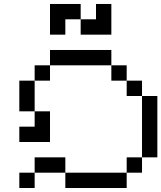

<svg xmlns="http://www.w3.org/2000/svg" viewBox="-20 -943 809 963"><path d="M76.9 -76.9H153.8V0H76.9ZM153.8 -153.8H230.8V-76.9H153.8ZM230.8 -153.8H307.7V-76.9H230.8ZM307.7 -76.9H384.6V0H307.7ZM384.6 -76.9H461.5V0H384.6ZM461.5 -76.9H538.5V0H461.5ZM538.5 -76.9H615.4V0H538.5ZM615.4 -153.8H692.3V-76.9H615.4ZM692.3 -230.8H769.2V-153.8H692.3ZM692.3 -307.7H769.2V-230.8H692.3ZM692.3 -384.6H769.2V-307.7H692.3ZM692.3 -461.5H769.2V-384.6H692.3ZM615.4 -538.5H692.3V-461.5H615.4ZM538.5 -615.4H615.4V-538.5H538.5ZM461.5 -692.3H538.5V-615.4H461.5ZM384.6 -692.3H461.5V-615.4H384.6ZM307.7 -692.3H384.6V-615.4H307.7ZM230.8 -692.3H307.7V-615.4H230.8ZM153.8 -615.4H230.8V-538.5H153.8ZM76.9 -538.5H153.8V-461.5H76.9ZM76.9 -461.5H153.8V-384.6H76.9ZM153.8 -384.6H230.8V-307.7H153.8ZM153.8 -307.7H230.8V-230.8H153.8ZM76.9 -307.7H153.8V-230.8H76.9ZM230.8 -846.2H307.7V-769.2H230.8ZM307.7 -923.1H384.6V-846.2H307.7ZM384.6 -846.2H461.5V-769.2H384.6ZM461.5 -923.1H538.5V-846.2H461.5ZM230.8 -923.1H307.7V-846.2H230.8ZM461.5 -846.2H538.5V-769.2H461.5Z"/></svg>

Font: Jacquarda Bastarda 9
Style: Regular
Weight: 400
Designer: Sarah Cadigan-Fried
Version: Version 1.000; ttfautohint (v1.8.4.7-5d5b)